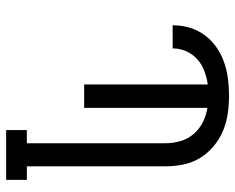

<svg xmlns="http://www.w3.org/2000/svg" viewBox="-92 -692 783 640"><g transform="rotate(90 300.0 -371.5)"><path d="M413 0V-69H457V-530Q457 -556 450 -580.5Q443 -605 426.5 -624.5Q410 -644 387 -655.5Q364 -667 339 -671V-260H261V-672Q239 -669 217 -661Q195 -653 178 -638Q161 -623 151 -601.5Q141 -580 141 -558V-555H64V-559Q64 -587 72.5 -614Q81 -641 98 -663.5Q115 -686 138.5 -702Q162 -718 188.5 -727Q215 -736 243 -739.5Q271 -743 299 -743Q329 -743 359 -738.5Q389 -734 416.5 -722.5Q444 -711 467.5 -691Q491 -671 506.5 -645.5Q522 -620 528 -590Q534 -560 534 -530V-69H579V0Z"/></g></svg>

Font: Iosevka HT Extended
Style: Regular
Weight: 400
Width: 7
Monospace: yes
Designer: Belleve Invis
Foundry: Belleve Invis
Version: Version 32.3.0; ttfautohint (v1.8.4)